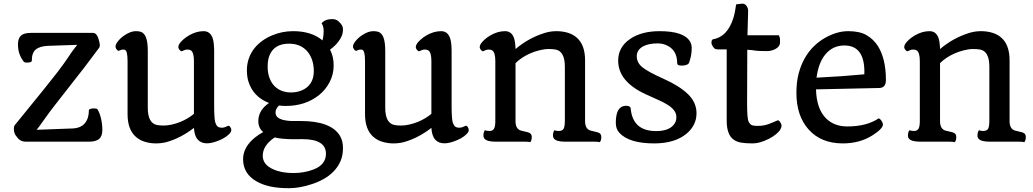

<svg xmlns="http://www.w3.org/2000/svg" viewBox="-20 -763 5565 1034"><path d="M458.5 -168.5Q459.5 -179.2 487.8 -179.2Q501 -179.2 504.9 -174.1Q508.8 -168.9 513.7 -157.5Q518.6 -146 522.5 -130.9Q531.2 -96.7 531.2 -63.5Q531.2 -30.3 514.2 -15.1Q497.1 0 458.5 0H119.1Q87.9 0 70.8 -25.9Q54.7 -42 54.7 -69.3Q54.7 -84.5 61 -90.8Q251.5 -324.2 289.6 -374.5Q327.6 -424.8 347.7 -455.1Q367.7 -485.4 377 -497.1L396 -521.5L237.3 -516.1Q193.8 -514.2 172.4 -496.1Q150.9 -478 151.4 -436Q150.4 -425.8 125 -425.8Q111.8 -425.8 107.9 -430.9Q104 -436 98.4 -444.6Q92.8 -453.1 87.9 -464.8Q76.7 -491.2 76.7 -523.4Q76.7 -555.7 92.5 -570.8Q108.4 -585.9 147 -585.9H481.4Q503.9 -585.9 514.6 -539.1Q517.6 -527.3 517.6 -519Q517.6 -510.7 513.7 -505.4L437 -403.3L278.3 -200.2Q239.3 -149.9 219 -120.6Q198.7 -91.3 191.4 -82L177.2 -64L372.6 -71.3Q416.5 -73.7 437.7 -100.3Q459 -127 458.5 -168.5Z M667 -434.6Q667 -462.4 662.8 -479.2Q658.7 -496.1 646 -496.1Q636.7 -496.1 631.3 -494.1L619.6 -489.3Q616.2 -488.3 611.3 -493.2Q602.1 -503.4 602.1 -512Q602.1 -520.5 607.7 -530Q613.3 -539.6 624.8 -551.8Q636.2 -564 650.9 -573.2Q684.1 -595.2 710.9 -595.2Q737.8 -595.2 749 -585.9Q760.3 -576.7 766.1 -561.5Q775.9 -537.1 775.9 -487.8V-182.1Q775.9 -99.6 825.7 -89.8Q840.8 -86.9 861.6 -86.9Q882.3 -86.9 906 -92.3Q929.7 -97.7 951.2 -106.4Q992.7 -123.5 1024.4 -149.9V-434.6Q1024.4 -481 1007.8 -491.7Q1001 -496.1 989.7 -496.1Q978.5 -496.1 971.9 -492.7Q965.3 -489.3 961.2 -487.8Q957 -486.3 954.1 -488Q951.2 -489.7 947.8 -493.2Q940.4 -501.5 940.4 -509.8Q940.4 -518.1 946.5 -527.6Q952.6 -537.1 966.3 -549.6Q980 -562 997.6 -572.3Q1037.1 -595.2 1076.7 -595.2Q1124.5 -595.2 1131.3 -527.3Q1133.3 -508.3 1133.3 -487.8V-198.7Q1133.3 -123.5 1139.2 -105Q1145 -86.4 1153.3 -80.8Q1161.6 -75.2 1173.8 -75.2Q1186 -75.2 1193.8 -79.1L1208.5 -85.4Q1214.8 -86.9 1219.7 -79.6Q1230 -64.5 1222.7 -52.2Q1215.3 -40 1200 -28.8Q1184.6 -17.6 1165.5 -9.3Q1081.1 27.8 1045.4 -10.7Q1026.9 -30.8 1024.4 -74.2Q952.6 -19 877.4 2Q850.1 9.3 820.1 9.3Q790 9.3 761.5 1Q732.9 -7.3 711.9 -25.9Q667 -65.4 667 -147.9Z M1482.4 -194.8Q1463.9 -176.3 1463.9 -158.7Q1463.9 -141.1 1474.1 -132.1Q1484.4 -123 1501 -118.2Q1526.4 -111.3 1557.1 -111.3H1599.1Q1758.3 -111.3 1808.6 -35.2Q1827.1 -6.8 1827.1 33.9Q1827.1 74.7 1813.5 105.5Q1799.8 136.2 1776.9 159.9Q1753.9 183.6 1723.6 200.7Q1693.4 217.8 1659.7 228.5Q1593.8 250.5 1536.6 250.5Q1479.5 250.5 1436.8 241.5Q1394 232.4 1360.8 213.4Q1289.1 171.9 1289.1 94.2Q1289.1 28.3 1355 -23.9Q1375 -39.6 1397.5 -51.8Q1371.1 -73.7 1371.1 -110.8Q1371.1 -168.9 1428.7 -208.5Q1344.2 -240.7 1317.9 -323.7Q1309.6 -351.1 1309.6 -384.8Q1309.6 -418.5 1320.1 -448.2Q1330.6 -478 1348.9 -501.5Q1367.2 -524.9 1391.6 -542.5Q1416 -560.1 1443.8 -571.8Q1498.5 -595.2 1558.6 -595.2Q1657.7 -595.2 1716.8 -545.4Q1723.1 -569.8 1723.1 -595.7Q1723.1 -621.6 1711.9 -637.7Q1731 -660.2 1768.6 -660.2Q1790 -660.2 1802.7 -648.4Q1827.1 -627.4 1827.1 -606.7Q1827.1 -585.9 1820.8 -570.6Q1814.5 -555.2 1804.2 -541.5Q1786.1 -516.1 1757.3 -495.6Q1776.9 -459 1776.9 -410.9Q1776.9 -362.8 1755.6 -321.5Q1734.4 -280.3 1698.7 -251.5Q1625.5 -192.4 1518.1 -192.4Q1503.4 -192.4 1482.4 -194.8ZM1634.3 -293.9Q1669.9 -324.2 1669.9 -379.9Q1669.9 -441.4 1638.2 -482.4Q1602.1 -527.8 1536.6 -527.8Q1454.1 -527.8 1429.7 -460.4Q1421.4 -437.5 1421.4 -403.8Q1421.4 -370.1 1431.4 -343.3Q1441.4 -316.4 1458.7 -299.1Q1476.1 -281.7 1498.5 -273.4Q1521 -265.1 1546.6 -265.1Q1572.3 -265.1 1595 -272.5Q1617.7 -279.8 1634.3 -293.9ZM1459 -22.9Q1395 20.5 1395 75.7Q1395 123.5 1450.7 148.4Q1495.1 168.9 1560.1 168.9Q1619.1 168.9 1669.4 149.4Q1735.4 123.5 1735.4 64.9Q1735.4 -13.7 1607.9 -13.7L1564.5 -13.2Q1498 -13.2 1459 -22.9Z M1945.8 -434.6Q1945.8 -462.4 1941.7 -479.2Q1937.5 -496.1 1924.8 -496.1Q1915.5 -496.1 1910.2 -494.1L1898.4 -489.3Q1895 -488.3 1890.1 -493.2Q1880.9 -503.4 1880.9 -512Q1880.9 -520.5 1886.5 -530Q1892.1 -539.6 1903.6 -551.8Q1915 -564 1929.7 -573.2Q1962.9 -595.2 1989.7 -595.2Q2016.6 -595.2 2027.8 -585.9Q2039.1 -576.7 2044.9 -561.5Q2054.7 -537.1 2054.7 -487.8V-182.1Q2054.7 -99.6 2104.5 -89.8Q2119.6 -86.9 2140.4 -86.9Q2161.1 -86.9 2184.8 -92.3Q2208.5 -97.7 2230 -106.4Q2271.5 -123.5 2303.2 -149.9V-434.6Q2303.2 -481 2286.6 -491.7Q2279.8 -496.1 2268.6 -496.1Q2257.3 -496.1 2250.7 -492.7Q2244.1 -489.3 2240 -487.8Q2235.8 -486.3 2232.9 -488Q2230 -489.7 2226.6 -493.2Q2219.2 -501.5 2219.2 -509.8Q2219.2 -518.1 2225.3 -527.6Q2231.4 -537.1 2245.1 -549.6Q2258.8 -562 2276.4 -572.3Q2315.9 -595.2 2355.5 -595.2Q2403.3 -595.2 2410.2 -527.3Q2412.1 -508.3 2412.1 -487.8V-198.7Q2412.1 -123.5 2418 -105Q2423.8 -86.4 2432.1 -80.8Q2440.4 -75.2 2452.6 -75.2Q2464.8 -75.2 2472.7 -79.1L2487.3 -85.4Q2493.7 -86.9 2498.5 -79.6Q2508.8 -64.5 2501.5 -52.2Q2494.1 -40 2478.8 -28.8Q2463.4 -17.6 2444.3 -9.3Q2359.9 27.8 2324.2 -10.7Q2305.7 -30.8 2303.2 -74.2Q2231.4 -19 2156.2 2Q2128.9 9.3 2098.9 9.3Q2068.8 9.3 2040.3 1Q2011.7 -7.3 1990.7 -25.9Q1945.8 -65.4 1945.8 -147.9Z M2835.9 2.4Q2826.2 0 2804.7 0H2648.9Q2602.1 0 2588.9 -16.6Q2583.5 -22.9 2583.5 -31.2Q2583.5 -51.8 2591.3 -61.5Q2603 -57.6 2617.9 -57.6Q2632.8 -57.6 2640.4 -69.8Q2647.9 -82 2647.5 -115.2V-434.6Q2647.5 -480.5 2630.4 -491.7Q2623.5 -496.1 2612.3 -496.1Q2601.1 -496.1 2594.5 -492.7Q2587.9 -489.3 2583.7 -487.8Q2579.6 -486.3 2576.7 -488Q2573.7 -489.7 2570.8 -493.2Q2563.5 -501 2563.5 -509.5Q2563.5 -518.1 2569.6 -527.6Q2575.7 -537.1 2589.4 -549.6Q2603 -562 2620.6 -572.3Q2660.2 -595.2 2699.7 -595.2Q2745.1 -595.2 2753.4 -535.2Q2755.9 -517.6 2756.3 -499Q2829.1 -560.1 2914.6 -585.9Q2945.3 -595.2 2976.8 -595.2Q3008.3 -595.2 3036.9 -586.9Q3065.4 -578.6 3086.4 -560.1Q3130.9 -521 3130.9 -438V-106.9Q3132.3 -68.8 3159.2 -60.1Q3166.5 -57.6 3177.2 -55.7Q3188 -53.7 3196.5 -51Q3205.1 -48.3 3210 -44.9Q3218.3 -38.6 3218.3 -24.4Q3218.3 -7.3 3210.4 2.4Q3200.7 0 3179.2 0H3023.4Q2976.6 0 2963.4 -16.6Q2958 -22.9 2958 -31.2Q2958 -51.8 2965.8 -61.5Q2977.5 -57.6 2987.5 -57.6Q2997.6 -57.6 3004.4 -60.3Q3011.2 -63 3015.1 -69.3Q3022 -81.1 3022 -115.2V-403.3Q3022 -486.3 2972.7 -496.1Q2957.5 -499 2934.8 -499Q2912.1 -499 2884.8 -492.2Q2857.4 -485.4 2833.5 -474.6Q2787.6 -454.1 2756.3 -422.9V-106.9Q2757.8 -68.8 2784.2 -60.1Q2792 -57.6 2802.5 -55.7Q2813 -53.7 2821.8 -51Q2830.6 -48.3 2835.4 -44.9Q2843.8 -38.6 2843.8 -24.4Q2843.8 -7.3 2835.9 2.4Z M3627 -421.9Q3627 -497.1 3564.5 -521.5Q3544.4 -529.3 3521.2 -529.3Q3498 -529.3 3478.3 -525.4Q3458.5 -521.5 3443.4 -513.2Q3409.2 -494.6 3409.2 -460Q3409.2 -426.8 3437.5 -402.3Q3468.8 -376.5 3553.7 -338.6Q3638.7 -300.8 3684.8 -256.1Q3731 -211.4 3731 -153.3Q3731 -87.9 3677.2 -43Q3614.3 9.3 3502.9 9.3Q3366.7 9.3 3314.5 -48.8Q3296.4 -69.3 3296.4 -101.1Q3296.4 -177.7 3334 -190.4Q3343.3 -193.4 3351.6 -193.4Q3374.5 -193.4 3376.5 -179.2Q3387.2 -57.1 3513.2 -57.1Q3588.9 -57.1 3614.3 -99.6Q3622.6 -113.3 3622.6 -132.8Q3622.6 -152.3 3610.1 -168.5Q3597.7 -184.6 3575.7 -198.5Q3553.7 -212.4 3523.4 -225.6L3458.5 -254.9Q3309.1 -323.2 3309.1 -436.5Q3309.1 -509.8 3374 -553.7Q3435.5 -595.2 3532.7 -595.2Q3664.6 -595.2 3696.8 -538.1Q3705.1 -523.4 3705.1 -505.9Q3705.1 -488.3 3703.1 -474.4Q3701.2 -460.4 3698.2 -449.2Q3693.4 -427.7 3687 -418.9Q3674.3 -409.7 3650.6 -409.7Q3627 -409.7 3627 -421.9Z M4003.9 -333 4003.4 -204.6Q4003.4 -124 4011.7 -107.7Q4020 -91.3 4031.2 -88.1Q4042.5 -85 4060.1 -85Q4077.6 -85 4092 -87.6Q4106.4 -90.3 4119.1 -94.7Q4131.8 -99.1 4143.6 -104.5L4167.5 -114.7Q4175.8 -117.7 4186 -97.7Q4189 -92.3 4189 -85.2Q4189 -78.1 4183.1 -66.9Q4177.2 -55.7 4160.4 -41.3Q4143.6 -26.9 4121.1 -15.6Q4072.3 9.3 4033.4 9.3Q3994.6 9.3 3970.2 4.9Q3945.8 0.5 3928.7 -12.7Q3893.6 -40 3893.6 -112.8V-497.1H3845.2Q3830.1 -497.1 3823.2 -506.8Q3811.5 -522 3811.5 -532.2Q3811.5 -549.3 3819.8 -551.3Q3897.5 -564.5 3929.7 -666.5Q3939 -697.3 3944.3 -739.3Q3967.8 -743.2 3979.7 -743.2Q3991.7 -743.2 4000.5 -731Q4009.3 -718.8 4009 -702.6Q4008.8 -686.5 4008.3 -672.4Q4007.8 -658.2 4007.3 -641.6L4005.4 -573.2H4174.3Q4180.7 -562 4180.7 -549.3V-534.2Q4180.7 -513.7 4158.7 -500.7Q4136.7 -487.8 4110.1 -487.8Q4083.5 -487.8 4072 -488.5Q4060.5 -489.3 4049.8 -490.2L4028.3 -493.2Q4017.1 -494.1 4004.4 -495.1V-489.7Z M4269 -262.7Q4269 -321.8 4281.2 -367.7Q4293.5 -413.6 4314.2 -450Q4335 -486.3 4363 -513.7Q4391.1 -541 4423.3 -559.1Q4486.8 -595.2 4548.3 -595.2Q4609.9 -595.2 4647 -573.5Q4684.1 -551.8 4707.5 -515.6Q4751 -446.8 4751 -332.5Q4751 -290 4715.3 -289.1L4374.5 -281.7Q4377.4 -175.8 4429.2 -125Q4473.1 -82 4543 -82Q4647 -82 4711.9 -125.5Q4716.3 -125.5 4722.7 -118.2Q4734.9 -103.5 4734.9 -92.8Q4734.9 -69.3 4676.3 -32.7Q4608.9 9.3 4519 9.3Q4401.9 9.3 4335 -65.4Q4269 -138.7 4269 -262.7ZM4377.4 -344.7Q4518.1 -351.6 4634.8 -362.8Q4640.1 -518.1 4527.3 -518.1Q4464.4 -518.1 4424.3 -469.2Q4387.7 -424.3 4377.4 -344.7Z M5122.1 2.4Q5112.3 0 5090.8 0H4935.1Q4888.2 0 4875 -16.6Q4869.6 -22.9 4869.6 -31.2Q4869.6 -51.8 4877.4 -61.5Q4889.2 -57.6 4904.1 -57.6Q4918.9 -57.6 4926.5 -69.8Q4934.1 -82 4933.6 -115.2V-434.6Q4933.6 -480.5 4916.5 -491.7Q4909.7 -496.1 4898.4 -496.1Q4887.2 -496.1 4880.6 -492.7Q4874 -489.3 4869.9 -487.8Q4865.7 -486.3 4862.8 -488Q4859.9 -489.7 4856.9 -493.2Q4849.6 -501 4849.6 -509.5Q4849.6 -518.1 4855.7 -527.6Q4861.8 -537.1 4875.5 -549.6Q4889.2 -562 4906.7 -572.3Q4946.3 -595.2 4985.8 -595.2Q5031.2 -595.2 5039.6 -535.2Q5042 -517.6 5042.5 -499Q5115.2 -560.1 5200.7 -585.9Q5231.4 -595.2 5262.9 -595.2Q5294.4 -595.2 5323 -586.9Q5351.6 -578.6 5372.6 -560.1Q5417 -521 5417 -438V-106.9Q5418.5 -68.8 5445.3 -60.1Q5452.6 -57.6 5463.4 -55.7Q5474.1 -53.7 5482.7 -51Q5491.2 -48.3 5496.1 -44.9Q5504.4 -38.6 5504.4 -24.4Q5504.4 -7.3 5496.6 2.4Q5486.8 0 5465.3 0H5309.6Q5262.7 0 5249.5 -16.6Q5244.1 -22.9 5244.1 -31.2Q5244.1 -51.8 5252 -61.5Q5263.7 -57.6 5273.7 -57.6Q5283.7 -57.6 5290.5 -60.3Q5297.4 -63 5301.3 -69.3Q5308.1 -81.1 5308.1 -115.2V-403.3Q5308.1 -486.3 5258.8 -496.1Q5243.7 -499 5220.9 -499Q5198.2 -499 5170.9 -492.2Q5143.6 -485.4 5119.6 -474.6Q5073.7 -454.1 5042.5 -422.9V-106.9Q5043.9 -68.8 5070.3 -60.1Q5078.1 -57.6 5088.6 -55.7Q5099.1 -53.7 5107.9 -51Q5116.7 -48.3 5121.6 -44.9Q5129.9 -38.6 5129.9 -24.4Q5129.9 -7.3 5122.1 2.4Z"/></svg>

Font: Quando
Style: Regular
Weight: 400
Version: Version 1.002